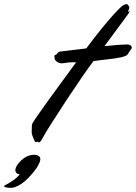

<svg xmlns="http://www.w3.org/2000/svg" viewBox="-218 -669 657 928"><path d="M405 -639C402 -644 399 -649 393 -649C390 -649 386 -648 380 -645C358 -634 276 -539 199 -435C135 -428 81 -420 74 -420C58 -419 59 -404 50 -404C46 -404 45 -400 45 -395C45 -388 47 -379 52 -375C61 -366 71 -363 81 -363C94 -363 107 -368 133 -368H150C66 -253 -48 -99 -62 -71C-64 -66 -64 -63 -64 -60C-64 -38 -65 -35 -65 -33C-65 -19 -59 -6 -54 5C-50 15 -48 18 -45 18C-43 18 -41 16 -37 16C-35 16 -32 19 -29 19C-26 19 -21 15 -13 0C10 -46 183 -309 234 -374L283 -380C360 -388 390 -395 399 -406C407 -418 410 -425 415 -430C418 -433 419 -436 419 -439C419 -448 409 -454 400 -454C375 -454 333 -451 287 -446L400 -599C407 -609 409 -613 409 -614C409 -615 408 -615 408 -615C407 -615 402 -611 401 -611C401 -618 407 -624 407 -633C407 -635 406 -637 405 -639ZM-29 121C-24 111 -23 105 -23 99C-23 89 -33 79 -54 79C-65 79 -79 83 -88 87C-110 97 -144 130 -144 154C-144 160 -139 174 -122 173C-135 190 -158 208 -193 226C-198 228 -198 230 -198 232C-198 235 -185 239 -168 239C-161 239 -152 238 -147 236C-120 226 -104 213 -84 194C-62 170 -44 153 -29 121Z"/></svg>

Font: Oregano
Style: Italic
Weight: 400
Italic angle: -12°
Designer: Astigmatic (AOETI)
Foundry: Astigmatic (AOETI)
Version: Version 1.000